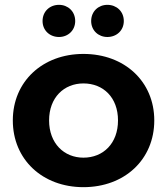

<svg xmlns="http://www.w3.org/2000/svg" viewBox="-20 -767 692 794"><path d="M325 7C495 7 618 -107 618 -269C618 -430 495 -544 325 -544C156 -544 33 -430 33 -269C33 -107 156 7 325 7ZM325 -115C245 -115 183 -174 183 -269C183 -364 245 -422 325 -422C407 -422 468 -364 468 -269C468 -174 407 -115 325 -115ZM424 -614C462 -614 492 -641 492 -680C492 -720 462 -747 424 -747C387 -747 357 -720 357 -680C357 -641 387 -614 424 -614ZM224 -614C261 -614 291 -641 291 -680C291 -720 261 -747 224 -747C186 -747 156 -720 156 -680C156 -641 186 -614 224 -614Z"/></svg>

Font: Montserrat-Alt1
Style: Bold
Weight: 700
Designer: Differentunic
Foundry: Differentunic
Version: Version 7.222